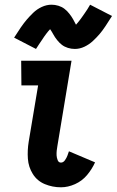

<svg xmlns="http://www.w3.org/2000/svg" viewBox="-20 -788 496 816"><path d="M239 8Q269 8 299 -5.5Q329 -19 350 -44Q371 -69 384 -98L273 -145Q270 -136 266.5 -126.5Q263 -117 256 -107Q249 -97 239 -97Q229 -97 225 -107.5Q221 -118 220.5 -127.5Q220 -137 221 -147.5Q222 -158 224 -168L284 -530H70L71 -425H142L102 -186Q96 -149 98.5 -113.5Q101 -78 119.5 -48.5Q138 -19 170.5 -5.5Q203 8 239 8ZM298 -580Q319 -580 339 -589.5Q359 -599 375 -614Q391 -629 403 -643Q415 -657 428 -676.5Q441 -696 456 -720L363 -768Q357 -757 351 -748Q345 -739 339.5 -731Q334 -723 329 -716Q324 -709 319.5 -703Q315 -697 312 -693.5Q309 -690 303 -683Q297 -695 290.5 -706.5Q284 -718 274.5 -730Q265 -742 254 -750.5Q243 -759 228.5 -763.5Q214 -768 199 -768Q178 -768 157.5 -758.5Q137 -749 121.5 -734Q106 -719 94 -705Q82 -691 68.5 -671.5Q55 -652 40 -628L133 -580Q140 -591 146 -600Q152 -609 157.5 -617Q163 -625 167.5 -632Q172 -639 177 -645Q182 -651 184.5 -654.5Q187 -658 193 -664Q200 -654 206.5 -642Q213 -630 222.5 -618Q232 -606 243 -597.5Q254 -589 268.5 -584.5Q283 -580 298 -580Z"/></svg>

Font: Iosevka Sparkle
Style: Bold Italic
Weight: 700
Italic angle: -9°
Designer: Belleve Invis
Foundry: Belleve Invis
Version: Version 4.5.0; ttfautohint (v1.8.3)